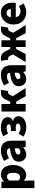

<svg xmlns="http://www.w3.org/2000/svg" viewBox="1821 -2444 830 4512"><g transform="rotate(-90 2236.0 -188.0)"><path d="M72 207H249V44L244 -45C282 -7 328 14 376 14C498 14 615 -98 615 -294C615 -469 529 -583 393 -583C334 -583 278 -554 233 -514H229L217 -569H72ZM334 -132C307 -132 277 -140 249 -165V-390C280 -423 307 -438 340 -438C403 -438 432 -391 432 -291C432 -177 388 -132 334 -132Z M861 14C924 14 977 -15 1024 -57H1028L1041 0H1186V-323C1186 -501 1103 -583 956 -583C867 -583 786 -553 711 -508L773 -391C830 -423 877 -441 922 -441C980 -441 1004 -414 1008 -368C786 -344 692 -279 692 -159C692 -64 756 14 861 14ZM922 -124C885 -124 861 -140 861 -173C861 -213 897 -245 1008 -260V-169C982 -141 958 -124 922 -124Z M1503 14C1631 14 1761 -47 1761 -163C1761 -238 1720 -279 1649 -296V-301C1713 -320 1739 -373 1739 -419C1739 -533 1625 -583 1501 -583C1425 -583 1354 -566 1291 -525L1356 -411C1400 -438 1441 -447 1489 -447C1542 -447 1569 -429 1569 -399C1569 -366 1545 -348 1497 -348H1414V-232H1506C1561 -232 1587 -217 1587 -181C1587 -143 1543 -122 1485 -122C1447 -122 1396 -134 1350 -165L1281 -53C1356 0 1426 14 1503 14Z M2232 -299 2260 -360C2280 -408 2303 -414 2331 -414C2339 -414 2346 -412 2353 -410L2380 -575C2366 -580 2350 -583 2333 -583C2248 -583 2194 -560 2149 -464L2100 -363H2048V-569H1871V0H2048V-223H2102L2230 0H2424Z M2635 14C2698 14 2751 -15 2798 -57H2802L2815 0H2960V-323C2960 -501 2877 -583 2730 -583C2641 -583 2560 -553 2485 -508L2547 -391C2604 -423 2651 -441 2696 -441C2754 -441 2778 -414 2782 -368C2560 -344 2466 -279 2466 -159C2466 -64 2530 14 2635 14ZM2696 -124C2659 -124 2635 -140 2635 -173C2635 -213 2671 -245 2782 -260V-169C2756 -141 2732 -124 2696 -124Z M3721 -293 3751 -360C3770 -405 3793 -414 3821 -414C3829 -414 3836 -412 3843 -410L3871 -575C3856 -580 3840 -583 3823 -583C3739 -583 3683 -555 3640 -464L3591 -363H3545V-569H3388V-363H3341L3293 -464C3250 -555 3193 -583 3110 -583C3092 -583 3077 -580 3062 -575L3090 -410C3097 -412 3104 -414 3112 -414C3140 -414 3163 -405 3183 -360L3212 -294L3032 0H3222L3339 -223H3388V0H3545V-223H3594L3711 0H3901Z M4205 14C4272 14 4350 -9 4409 -51L4350 -158C4309 -134 4271 -122 4230 -122C4158 -122 4104 -154 4088 -232H4422C4426 -245 4430 -277 4430 -308C4430 -464 4350 -583 4186 -583C4048 -583 3916 -469 3916 -284C3916 -96 4042 14 4205 14ZM4085 -348C4097 -416 4140 -447 4189 -447C4254 -447 4279 -405 4279 -348Z"/></g></svg>

Font: Noto Sans CJK KR Black
Style: Regular
Weight: 900
Designer: Ryoko NISHIZUKA (kana & ideographs); Paul D. Hunt (Latin, Greek & Cyrillic); Wenlong ZHANG (bopomofo); Sandoll Communica
Foundry: Adobe Systems Incorporated
Version: Version 1.004;PS 1.004;hotconv 1.0.82;makeotf.lib2.5.63406